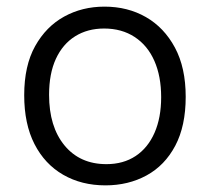

<svg xmlns="http://www.w3.org/2000/svg" viewBox="-20 -547 633 579"><path d="M298 12Q226 12 170.5 -20Q115 -52 84 -112.5Q53 -173 53 -260Q53 -349 86 -408Q119 -467 173.5 -497Q228 -527 295 -527Q365 -527 420 -495.5Q475 -464 507.5 -403.5Q540 -343 540 -255Q540 -167 508.5 -107.5Q477 -48 422 -18Q367 12 298 12ZM301 -52Q352 -52 389 -76.5Q426 -101 446 -146.5Q466 -192 466 -254Q466 -317 445.5 -363.5Q425 -410 386 -435.5Q347 -461 294 -461Q244 -461 206.5 -437.5Q169 -414 148.5 -369.5Q128 -325 128 -261Q128 -165 174.5 -108.5Q221 -52 301 -52Z"/></svg>

Font: Bricolage Grotesque 24pt Light
Style: Regular
Weight: 300
Designer: Mathieu Triay
Foundry: Atelier Triay
Version: Version 1.001;gftools[0.9.33.dev8+g029e19f]